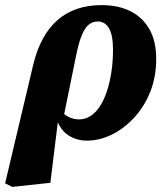

<svg xmlns="http://www.w3.org/2000/svg" viewBox="-48 -536 657 751"><path d="M0 195 -28 181 82 -283Q110 -399 177 -457.5Q244 -516 350 -516Q414 -516 461.5 -492.5Q509 -469 536 -422.5Q563 -376 563 -305Q563 -235 539.5 -176.5Q516 -118 476 -75Q436 -32 388.5 -9Q341 14 292 14Q248 14 215 -10Q182 -34 169 -84L188 -102Q203 -88 221 -78.5Q239 -69 262 -69Q285 -69 305.5 -82Q326 -95 342 -119Q358 -143 369.5 -177Q381 -211 387.5 -253Q394 -295 394 -342Q394 -398 378.5 -425Q363 -452 334 -452Q316 -452 301 -441Q286 -430 274 -403Q262 -376 252 -330L199 -70L179 -65L149 179Z"/></svg>

Font: Source Serif 4 ExtraBold
Style: Italic
Weight: 800
Italic angle: -12°
Designer: Frank Grießhammer
Foundry: Adobe Systems Incorporated
Version: Version 4.004;hotconv 1.0.116;makeotfexe 2.5.65601